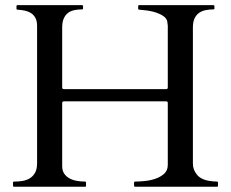

<svg xmlns="http://www.w3.org/2000/svg" viewBox="-20 -708 876 728"><path d="M29.3 -3.9V-15.6Q29.3 -17.6 30.5 -18.6Q31.7 -19.5 34.2 -19.5Q48.3 -19.5 63.7 -21.7Q79.1 -23.9 91.8 -31.2Q104.5 -38.6 112.5 -52.2Q120.6 -65.9 120.6 -89.4V-610.4Q120.6 -627 115.2 -638.2Q109.9 -649.4 100.1 -656.5Q90.3 -663.6 76.7 -667Q63 -670.4 46.4 -671.4Q42.5 -671.4 42.5 -675.3V-684.6Q42.5 -688.5 45.9 -688.5H291Q293.5 -688.5 294.2 -687Q294.9 -685.5 294.9 -684.6V-675.3Q294.9 -672.4 291 -672.4Q276.4 -672.4 262.7 -669.7Q249 -667 238.8 -659.7Q228.5 -652.3 222.2 -638.9Q215.8 -625.5 215.8 -603.5V-377.9Q215.8 -373 217.3 -371.6Q218.8 -370.1 223.6 -370.1H608.4Q613.3 -370.1 614.7 -371.6Q616.2 -373 616.2 -377.9V-611.3Q615.2 -615.7 615 -619.4Q614.7 -623 614.3 -626.5Q611.8 -638.2 600.1 -646.5Q588.4 -654.8 572.5 -660.2Q556.6 -665.5 539.3 -668Q522 -670.4 507.8 -671.4Q503.9 -671.4 503.9 -675.3V-684.6Q503.9 -688.5 507.3 -688.5H789.1Q791.5 -688.5 792.2 -687Q793 -685.5 793 -684.6V-675.3Q793 -672.4 789.1 -672.4Q774.4 -672.4 760.5 -669.7Q746.6 -667 735.6 -659.7Q724.6 -652.3 718 -638.9Q711.4 -625.5 711.4 -603.5V-88.4Q711.4 -75.7 715.1 -65.7Q718.8 -55.7 726.6 -45.9Q734.4 -35.2 752.2 -27.8Q770 -20.5 802.7 -19.5Q806.6 -19.5 806.6 -15.6V-3.9Q806.6 0 802.7 0H492.2Q489.7 0 489 -1.5Q488.3 -2.9 488.3 -3.9V-15.6Q488.3 -16.6 489 -18.1Q489.7 -19.5 492.2 -19.5Q506.8 -19.5 527.8 -21.5Q548.8 -23.4 568.6 -30Q588.4 -36.6 602.3 -49.1Q616.2 -61.5 616.2 -83V-315.9Q616.2 -320.8 614.7 -322.3Q613.3 -323.7 608.4 -323.7H223.6Q218.8 -323.7 217.3 -322.3Q215.8 -320.8 215.8 -315.9V-78.1Q215.8 -61.5 223.1 -50.3Q230.5 -39.1 242.4 -32.2Q254.4 -25.4 270 -22.5Q285.6 -19.5 302.2 -19.5Q305.2 -19.5 305.7 -18.1Q306.2 -16.6 306.2 -15.6V-3.9Q306.2 -2.9 305.7 -1.5Q305.2 0 302.7 0H34.2Q31.7 0 30.5 -0.7Q29.3 -1.5 29.3 -3.9Z"/></svg>

Font: Kurinto Book Core
Style: Regular
Weight: 400
Designer: Kurinto was developed by Clint Goss from a range of fonts that are compatible with the SIL Open Font License Version 1.1
Foundry: Clinton F. Goss
Version: Version 2.196; July 25, 2020